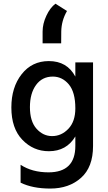

<svg xmlns="http://www.w3.org/2000/svg" viewBox="-20 -853 599 1065"><path d="M269 -98.1Q219.2 -98.1 182.6 -138.9Q146 -179.7 146 -258.8Q146 -335 179.9 -381.6Q213.9 -428.2 272.9 -428.2Q325.2 -428.2 361.6 -385Q397.9 -341.8 397.9 -252Q397.9 -179.2 359.4 -138.7Q320.8 -98.1 269 -98.1ZM397.9 -506.8V-428.2Q352.1 -514.2 251 -514.2Q157.2 -514.2 100.1 -441.4Q43 -368.7 43 -256.8Q43 -141.1 104 -77.6Q165 -14.2 251 -14.2Q349.1 -14.2 397.9 -96.2V-43.9Q397.9 103 249 103Q158.2 103 94.2 61V160.2Q160.6 192.9 258.8 192.9Q362.8 192.9 429.4 133.5Q496.1 74.2 496.1 -43V-506.8ZM287.6 -832.5Q257.8 -810.1 237.1 -765.6Q216.3 -721.2 216.3 -677.7V-612.8H319.3L319.8 -678.2Q320.8 -738.8 351.6 -792Z"/></svg>

Font: FAU Chimera Medium
Style: Regular
Weight: 500
Version: Version 1.002;hotconv 1.0.117;makeotfexe 2.5.65602